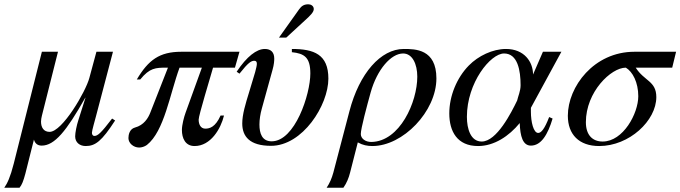

<svg xmlns="http://www.w3.org/2000/svg" viewBox="-53 -669 3168 894"><path d="M469 -117C417 -49 402 -36 386 -36C379 -36 375 -43 375 -51C375 -61 390 -112 394 -128L473 -428H396L363 -306C346 -242 237 -55 178 -55C150 -55 138 -76 138 -103C138 -112 140 -121 142 -130L217 -428H142L11 93C-5 156 -19 185 -33 205H38C60 179 66 131 105 -19C110 -1 122 9 141 9C201 9 256 -58 344 -214H345L312 -110C304 -86 297 -51 297 -34C297 -6 318 11 346 11C391 11 421 -12 483 -108Z M1062 -428H791C690 -428 638 -390 584 -299H600C644 -353 671 -354 723 -354H729L647 -145C637 -119 617 -86 575 -75C550 -68 545 -41 545 -26C545 -2 569 18 595 18C606 18 620 14 631 6C712 -58 738 -232 783 -354H887L811 -144C804 -125 794 -87 794 -64C794 -25 810 11 853 11C928 11 975 -69 990 -131H974C950 -77 923 -70 903 -70C882 -70 872 -89 872 -112C872 -132 925 -304 939 -354H1041Z M1306 -426C1364 -420 1392 -402 1392 -327C1392 -229 1320 -11 1212 -11C1167 -11 1155 -48 1155 -89C1155 -112 1159 -138 1166 -163L1216 -344C1223 -368 1224 -387 1224 -396C1224 -426 1208 -441 1180 -441C1142 -441 1096 -406 1049 -335L1062 -326C1103 -378 1117 -386 1131 -386C1139 -386 1143 -382 1143 -372C1143 -365 1140 -351 1135 -333L1107 -240C1090 -185 1075 -136 1075 -94C1075 -34 1109 10 1209 10C1356 10 1476 -179 1476 -303C1476 -416 1409 -441 1306 -441ZM1246 -494H1280L1368 -575C1391 -596 1408 -612 1408 -627C1408 -642 1394 -649 1383 -649C1362 -649 1351 -641 1340 -626Z M1890 -312C1890 -194 1809 -10 1676 -8C1648 -8 1627 -24 1627 -45C1627 -70 1655 -174 1673 -239C1703 -346 1768 -420 1824 -420C1867 -420 1890 -371 1890 -312ZM1499 135C1492 161 1482 184 1468 205H1546C1561 184 1571 159 1577 135L1613 -6C1636 7 1658 11 1681 11C1823 11 1979 -150 1979 -304C1979 -441 1880 -441 1827 -441C1720 -441 1620 -328 1574 -151Z M2371 -272C2371 -245 2359 -220 2355 -201C2328 -145 2260 -10 2190 -10C2139 -10 2121 -68 2121 -125C2121 -284 2231 -420 2294 -420C2358 -420 2371 -340 2371 -272ZM2561 -428H2475L2429 -322C2429 -381 2388 -441 2303 -441C2241 -441 2174 -409 2130 -364C2074 -307 2039 -222 2039 -141C2039 -57 2076 11 2173 11C2248 11 2317 -35 2367 -96C2369 -35 2381 9 2419 9C2467 9 2498 -43 2520 -117L2504 -124C2483 -69 2467 -50 2453 -50C2431 -50 2419 -101 2419 -149V-167Z M2919 -221C2919 -141 2849 -10 2753 -10C2706 -10 2675 -40 2675 -100C2675 -241 2792 -354 2861 -354C2893 -335 2919 -285 2919 -221ZM3095 -428H2901C2712 -428 2591 -265 2591 -130C2591 -43 2643 11 2737 11C2877 11 3003 -107 3003 -217C3003 -292 2947 -291 2907 -354H3077Z"/></svg>

Font: XITS
Style: Italic
Weight: 400
Italic angle: -16.33°
Designer: MicroPress Inc., with final additions and corrections provided by Coen Hoffman, Elsevier (retired)
Version: Version 1.302